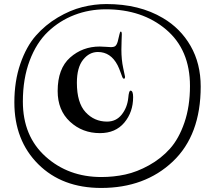

<svg xmlns="http://www.w3.org/2000/svg" viewBox="-20 -779 1064 949"><path d="M506 -759Q669 -759 785 -690Q872 -639 922 -552Q972 -465 972 -351Q972 -111 834 19.5Q696 150 480 150Q287 150 169 32.5Q51 -85 51 -273Q51 -378 80.5 -463.5Q110 -549 157 -602.5Q204 -656 265.5 -692.5Q327 -729 387 -744Q447 -759 506 -759ZM503 -733Q421 -733 348 -705Q275 -677 217.5 -622.5Q160 -568 126.5 -479Q93 -390 93 -277Q93 -106 205.5 -5Q318 96 481 96Q542 96 599.5 83.5Q657 71 716.5 38Q776 5 820 -44Q864 -93 891.5 -173Q919 -253 919 -354Q919 -533 801 -633Q683 -733 503 -733ZM580 -534Q580 -484 589 -442.5Q598 -401 598 -400Q598 -390 593 -390Q588 -390 585 -397Q582 -404 575.5 -422.5Q569 -441 561 -457Q527 -522 464 -522Q421 -522 390.5 -483.5Q360 -445 360 -370Q360 -271 403 -224.5Q446 -178 509 -178Q554 -178 581.5 -212.5Q609 -247 614 -295Q617 -331 625 -331Q638 -331 638 -299Q638 -225 594.5 -173Q551 -121 474 -121Q387 -121 326 -177.5Q265 -234 265 -329Q265 -440 326.5 -494.5Q388 -549 473 -549Q486 -549 504.5 -547.5Q523 -546 529 -546Q541 -546 548 -550Q557 -556 562 -574Q567 -592 570 -607.5Q573 -623 577 -623Q582 -623 582 -609Q582 -607 581 -578.5Q580 -550 580 -534Z"/></svg>

Font: Henny Penny
Style: Regular
Weight: 400
Designer: Olga Umpeleva
Foundry: Brownfox
Version: Version 1.001